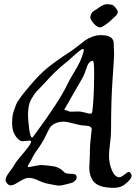

<svg xmlns="http://www.w3.org/2000/svg" viewBox="-20 -901 658 921"><path d="M530.3 -820.3Q525.4 -816.4 514.6 -805.7Q503.9 -794.9 495.1 -789.1Q468.8 -769.5 460 -769.5Q447.3 -769.5 430.7 -787.1Q413.1 -806.6 413.1 -818.4Q413.1 -819.3 413.6 -821.3Q414.1 -823.2 414.1 -824.2Q415 -829.1 417 -833Q418.9 -836.9 420.9 -839.8Q422.9 -842.8 427.2 -846.2Q431.6 -849.6 434.1 -851.1Q436.5 -852.5 442.9 -856.4Q449.2 -860.4 451.2 -862.3Q477.5 -880.9 491.2 -880.9H495.1Q515.6 -878.9 519.5 -877.4Q523.4 -876 534.2 -864.3Q544.9 -851.6 544.9 -844.7Q544.9 -832 530.3 -820.3ZM422.9 -366.2Q431.6 -436.5 431.6 -548.8Q431.6 -609.4 425.8 -609.4Q417 -609.4 410.2 -602.5Q403.3 -595.7 400.4 -589.4Q397.5 -583 393.1 -569.3Q388.7 -555.7 386.7 -551.8Q384.8 -545.9 383.3 -542.5Q381.8 -539.1 379.4 -534.2Q377 -529.3 370.1 -517.6Q363.3 -505.9 354.5 -490.7Q345.7 -475.6 327.6 -443.8Q309.6 -412.1 288.1 -375Q296.9 -372.1 302.7 -370.1Q308.6 -368.2 310.1 -367.2Q311.5 -366.2 313 -365.7Q314.5 -365.2 316.4 -365.2Q317.4 -365.2 321.8 -365.2Q326.2 -365.2 335.4 -365.7Q344.7 -366.2 357.4 -366.2Q370.1 -366.2 388.7 -360.8Q407.2 -355.5 412.1 -355.5Q421.9 -355.5 422.9 -366.2ZM114.3 -348.6Q114.3 -330.1 119.6 -285.6Q125 -241.2 133.8 -241.2Q136.7 -241.2 139.6 -246.1Q261.7 -410.2 302.7 -495.1Q314.5 -520.5 332 -548.8Q349.6 -577.1 361.3 -600.6Q373 -624 380.9 -654.3Q381.8 -657.2 381.8 -661.1Q381.8 -666 377.9 -666Q372.1 -666 356.4 -653.3Q340.8 -640.6 320.8 -622.1Q300.8 -603.5 291 -596.7Q248 -562.5 192.4 -501Q188.5 -496.1 171.9 -479.5Q155.3 -462.9 148.9 -454.6Q142.6 -446.3 132.3 -429.2Q122.1 -412.1 118.2 -392.6Q114.3 -373 114.3 -348.6ZM6.8 -39.1Q6.8 -51.8 25.4 -76.2Q43.9 -100.6 47.9 -108.4Q56.6 -125 77.6 -149.4Q98.6 -173.8 113.8 -193.4Q128.9 -212.9 128.9 -221.7Q128.9 -226.6 121.1 -226.6Q117.2 -226.6 106.4 -225.1Q95.7 -223.6 89.8 -223.6Q79.1 -223.6 70.3 -230.5Q38.1 -259.8 38.1 -308.6Q38.1 -327.1 40 -342.8Q42 -358.4 48.3 -374.5Q54.7 -390.6 57.1 -398.9Q59.6 -407.2 71.8 -424.3Q84 -441.4 86.4 -444.8Q88.9 -448.2 105.5 -468.3Q122.1 -488.3 123 -489.3Q167 -542 206.1 -574.2Q245.1 -606.4 318.4 -654.3Q332 -663.1 353.5 -680.2Q375 -697.3 388.2 -707Q401.4 -716.8 421.9 -724.6Q442.4 -732.4 463.9 -732.4Q522.5 -732.4 525.4 -696.3Q527.3 -653.3 527.3 -641.6Q527.3 -622.1 520 -521Q512.7 -419.9 512.7 -276.4Q512.7 -252 507.8 -212.4Q502.9 -172.9 502.9 -155.3Q502.9 -116.2 517.1 -83.5Q531.2 -50.8 552.7 -50.8Q561.5 -50.8 576.7 -63.5Q591.8 -76.2 597.7 -76.2Q602.5 -76.2 606.9 -70.3Q611.3 -64.5 611.3 -58.6Q611.3 -41 576.2 -14.6Q556.6 0 525.4 0Q454.1 0 428.7 -30.3Q408.2 -57.6 408.2 -95.7Q408.2 -104.5 409.7 -127Q411.1 -149.4 411.1 -162.1V-176.8Q411.1 -201.2 415.5 -239.7Q419.9 -278.3 419.9 -279.3Q419.9 -290 411.6 -293.9Q403.3 -297.9 385.3 -298.8Q367.2 -299.8 360.4 -301.8Q301.8 -317.4 286.1 -317.4Q259.8 -317.4 242.7 -308.1Q225.6 -298.8 218.8 -287.6Q211.9 -276.4 200.7 -252.4Q189.5 -228.5 179.7 -213.9Q172.9 -202.1 162.1 -187.5Q151.4 -172.9 143.6 -159.7Q135.7 -146.5 128.9 -131.8Q127 -128.9 123 -122.1Q119.1 -115.2 116.2 -110.4Q113.3 -105.5 113.3 -102.5Q113.3 -99.6 117.2 -99.6Q122.1 -99.6 145 -104.5Q168 -109.4 177.7 -109.4Q187.5 -109.4 192.4 -108.4Q196.3 -108.4 208.5 -106.9Q220.7 -105.5 224.1 -105Q227.5 -104.5 237.3 -103Q247.1 -101.6 251.5 -99.6Q255.9 -97.7 263.2 -94.2Q270.5 -90.8 276.4 -85.9Q282.2 -81.1 288.1 -75.2Q295.9 -67.4 315.4 -67.4H325.2Q347.7 -67.4 347.7 -50.8Q347.7 -45.9 345.7 -41.5Q343.8 -37.1 339.8 -33.7Q335.9 -30.3 332.5 -27.8Q329.1 -25.4 322.3 -23.4Q315.4 -21.5 311.5 -20.5Q307.6 -19.5 299.8 -17.6Q292 -15.6 288.1 -14.6Q275.4 -10.7 259.8 -10.7Q252.9 -10.7 201.2 -21.5Q187.5 -24.4 162.1 -36.1Q136.7 -47.9 118.2 -47.9Q100.6 -47.9 72.3 -29.8Q43.9 -11.7 33.2 -11.7Q22.5 -11.7 14.6 -20.5Q6.8 -29.3 6.8 -39.1Z"/></svg>

Font: Isabella
Style: Medium
Weight: 500
Designer: John Stracke
Version: Version 001.202